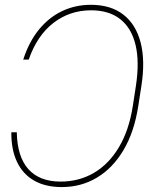

<svg xmlns="http://www.w3.org/2000/svg" viewBox="-20 -757 614 787"><path d="M26.4 -214.8H48.8Q50.8 -114.3 96.4 -63.5Q142.1 -12.7 228.5 -12.7Q304.2 -12.7 365.2 -48.6Q426.3 -84.5 467.5 -153.6Q508.8 -222.7 524.4 -322.3L537.1 -405.3Q552.2 -503.9 535.6 -573Q519 -642.1 472.9 -678.5Q426.8 -714.8 352.5 -714.8Q265.6 -714.4 199 -663.1Q132.3 -611.8 97.7 -512.7H75.2Q99.1 -586.4 139.9 -636.2Q180.7 -686 234.9 -711.7Q289.1 -737.3 352.5 -737.3Q433.6 -737.3 485.4 -697.3Q537.1 -657.2 556.4 -582.8Q575.7 -508.3 559.6 -405.3L546.9 -323.2Q530.3 -215.8 486.1 -141.6Q441.9 -67.4 377.2 -28.8Q312.5 9.8 233.4 9.8Q166.5 9.8 120.1 -16.6Q73.7 -43 49.8 -93.3Q25.9 -143.6 26.4 -214.8Z"/></svg>

Font: Inter Tight Thin
Style: Italic
Weight: 250
Italic angle: -9.39999°
Designer: Rasmus Andersson
Foundry: rsms
Version: Version 3.004